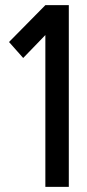

<svg xmlns="http://www.w3.org/2000/svg" viewBox="-20 -725 337 745"><path d="M15 -562 156 -705H247V0H156V-589L70 -500Z"/></svg>

Font: Akshar
Style: Regular
Weight: 400
Designer: Tall Chai
Foundry: Tall Chai
Version: Version 1.000